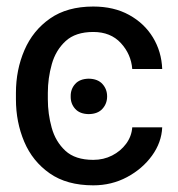

<svg xmlns="http://www.w3.org/2000/svg" viewBox="-20 -552 540 582"><path d="M194.3 -259.8Q193.8 -281.7 207.8 -297.4Q221.7 -313 249 -313.5Q276.4 -313 290.5 -297.4Q304.7 -281.7 304.7 -259.8Q304.7 -237.8 290.5 -222.2Q276.4 -206.5 249 -206.1Q221.7 -206.5 207.8 -222.2Q193.8 -237.8 194.3 -259.8ZM262.7 9.8Q182.6 9.8 130.6 -26.6Q78.6 -63 53.5 -122.3Q28.3 -181.6 28.3 -251V-270.5Q28.3 -340.3 54 -399.9Q79.6 -459.5 131.6 -495.8Q183.6 -532.2 262.7 -532.2Q325.2 -532.2 371.3 -506.8Q417.5 -481.4 443.6 -438.5Q469.7 -395.5 471.7 -342.8H380.9Q377.4 -387.7 346.4 -421.4Q315.4 -455.1 262.7 -455.1Q209 -455.1 179 -427.5Q148.9 -399.9 137 -357.4Q125 -314.9 125 -270.5V-251Q125 -207 136.7 -164.8Q148.4 -122.6 178.2 -95Q208 -67.4 262.7 -67.4Q293.9 -67.4 319.8 -80.6Q345.7 -93.8 362.3 -116.2Q378.9 -138.7 380.9 -166H471.7Q469.7 -120.1 440.7 -80.1Q411.6 -40 365 -15.1Q318.4 9.8 262.7 9.8Z"/></svg>

Font: Inter Display V
Style: Regular
Weight: 400
Designer: Rasmus Andersson
Foundry: rsms
Version: Version 3.015;git-src